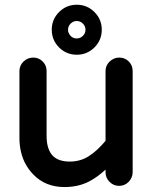

<svg xmlns="http://www.w3.org/2000/svg" viewBox="-20 -753 635 795"><path d="M224.6 -556.6Q194.3 -586.9 194.3 -629.9Q194.3 -672.9 224.6 -703.1Q254.9 -733.4 297.9 -733.4Q340.8 -733.4 371.1 -703.1Q401.4 -672.9 401.4 -629.9Q401.4 -586.9 371.1 -556.6Q340.8 -526.4 297.9 -526.4Q254.9 -526.4 224.6 -556.6ZM261.7 -629.9Q261.7 -620.1 264.6 -616.2Q275.4 -593.8 297.9 -593.8Q312.5 -593.8 323.2 -604.5Q334 -615.2 334 -629.9Q334 -644.5 323.2 -655.3Q312.5 -666 297.9 -666Q283.2 -666 272.5 -655.3Q261.7 -644.5 261.7 -629.9ZM60.5 -181.6V-459Q60.5 -481.4 77.1 -498Q94.7 -514.6 117.7 -514.6Q140.6 -514.6 156.7 -498.5Q172.9 -482.4 172.9 -459V-191.4Q172.9 -133.8 199.2 -107.4Q222.7 -84 268.6 -84Q312.5 -84 347.2 -106Q381.8 -127.9 417 -169.9V-459Q417 -481.4 433.6 -498Q451.2 -514.6 474.1 -514.6Q497.1 -514.6 513.2 -498.5Q529.3 -482.4 529.3 -459V-40Q529.3 -17.6 512.7 0Q496.1 16.6 473.1 16.6Q450.2 16.6 433.6 0Q417 -16.6 417 -40V-50.8Q384.8 -20.5 349.6 -2Q304.7 21.5 247.1 21.5Q168.9 21.5 119.1 -29.3Q97.7 -50.8 83 -79.1Q60.5 -125 60.5 -181.6Z"/></svg>

Font: FakePearl
Style: SemiBold
Weight: 400
Version: Version 1.2